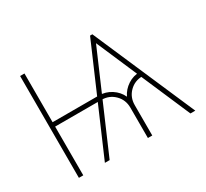

<svg xmlns="http://www.w3.org/2000/svg" viewBox="-111 -688 916 853"><g transform="rotate(-30 346.5 -261.0)"><path d="M644.5 0 431.6 -493.2 433.6 -522.5H442.9L669.4 0ZM72.3 0V-522.5H94.7V0ZM83.5 -250V-272.5H329.1V-250ZM426.3 0V-155.8Q426.3 -195.8 399.2 -222.9Q372.1 -250 332 -250V-272.5Q366.7 -272.5 395.3 -253.9Q423.8 -235.4 437.5 -205.6Q451.7 -235.4 480 -253.9Q508.3 -272.5 543 -272.5V-250Q502.9 -250 475.8 -222.9Q448.7 -195.8 448.7 -155.8V0ZM205.6 0 431.2 -522.5H441.4L442.9 -493.2L230 0Z"/></g></svg>

Font: Inter 28pt Thin
Style: Regular
Weight: 250
Designer: Rasmus Andersson
Foundry: rsms
Version: Version 4.001;git-66647c0bb